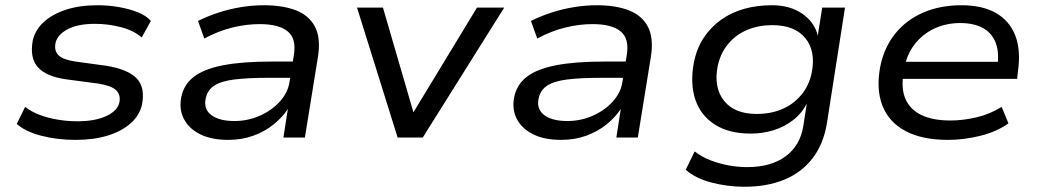

<svg xmlns="http://www.w3.org/2000/svg" viewBox="-20 -525 3971 733"><path d="M269 9Q197 9 136.5 -7Q76 -23 44 -52L76 -117Q100 -98 132.5 -86Q165 -74 202 -68Q239 -62 275 -62Q343 -62 386 -82Q429 -102 436 -135Q441 -164 423 -181Q405 -198 355 -206L233 -222Q156 -233 124.5 -268.5Q93 -304 105 -370Q114 -410 146 -440Q178 -470 230.5 -487.5Q283 -505 352 -505Q394 -505 434 -498Q474 -491 506.5 -478Q539 -465 556 -445L521 -382Q490 -409 441 -421.5Q392 -434 343 -434Q276 -434 237.5 -413Q199 -392 192 -361Q186 -331 203.5 -314Q221 -297 268 -290L385 -274Q467 -261 501 -226.5Q535 -192 522 -125Q513 -85 479 -54.5Q445 -24 391.5 -7.5Q338 9 269 9Z M851 9Q787 9 744 -12.5Q701 -34 682 -71Q663 -108 672 -154Q682 -203 721 -232.5Q760 -262 832.5 -276Q905 -290 1017 -290H1115L1106 -228H1007Q925 -228 874 -221.5Q823 -215 797 -197.5Q771 -180 765 -147Q757 -108 787 -85.5Q817 -63 875 -63Q926 -63 971.5 -83Q1017 -103 1048 -137Q1079 -171 1085 -211L1102 -316Q1112 -378 1078 -405.5Q1044 -433 971 -433Q921 -433 867.5 -420Q814 -407 760 -378L736 -445Q774 -464 816 -477.5Q858 -491 901.5 -498Q945 -505 987 -505Q1060 -505 1110 -485.5Q1160 -466 1182.5 -423Q1205 -380 1194 -309L1144 0H1062L1079 -109Q1058 -77 1024.5 -50Q991 -23 947.5 -7Q904 9 851 9Z M1498 0 1343 -496H1442L1559 -94H1557L1801 -496H1905L1594 0Z M2122 9Q2058 9 2015 -12.5Q1972 -34 1953 -71Q1934 -108 1943 -154Q1953 -203 1992 -232.5Q2031 -262 2103.5 -276Q2176 -290 2288 -290H2386L2377 -228H2278Q2196 -228 2145 -221.5Q2094 -215 2068 -197.5Q2042 -180 2036 -147Q2028 -108 2058 -85.5Q2088 -63 2146 -63Q2197 -63 2242.5 -83Q2288 -103 2319 -137Q2350 -171 2356 -211L2373 -316Q2383 -378 2349 -405.5Q2315 -433 2242 -433Q2192 -433 2138.5 -420Q2085 -407 2031 -378L2007 -445Q2045 -464 2087 -477.5Q2129 -491 2172.5 -498Q2216 -505 2258 -505Q2331 -505 2381 -485.5Q2431 -466 2453.5 -423Q2476 -380 2465 -309L2415 0H2333L2350 -109Q2329 -77 2295.5 -50Q2262 -23 2218.5 -7Q2175 9 2122 9Z M2822 188Q2758 188 2696.5 172Q2635 156 2598 123L2632 53Q2657 73 2690 86Q2723 99 2759.5 106Q2796 113 2832 113Q2923 113 2979 72Q3035 31 3047 -45L3060 -129Q3040 -91 3006.5 -65.5Q2973 -40 2932 -27.5Q2891 -15 2846 -15Q2763 -15 2709 -49.5Q2655 -84 2634.5 -145Q2614 -206 2629 -286Q2640 -341 2667 -381.5Q2694 -422 2733.5 -450Q2773 -478 2822 -491.5Q2871 -505 2927 -505Q2996 -505 3043 -472.5Q3090 -440 3102 -389L3119 -496H3206L3137 -55Q3124 25 3082 79.5Q3040 134 2974 161Q2908 188 2822 188ZM2869 -90Q2922 -90 2965 -108Q3008 -126 3038.5 -162Q3069 -198 3079 -248Q3095 -330 3054.5 -379.5Q3014 -429 2928 -429Q2876 -429 2833 -411Q2790 -393 2760.5 -358Q2731 -323 2720 -273Q2704 -191 2744 -140.5Q2784 -90 2869 -90Z M3599 9Q3500 9 3436.5 -25Q3373 -59 3348.5 -122.5Q3324 -186 3341 -273Q3356 -345 3398 -397Q3440 -449 3504.5 -477Q3569 -505 3651 -505Q3730 -505 3782 -475.5Q3834 -446 3856 -389.5Q3878 -333 3866 -251L3863 -224H3404L3414 -289H3813L3787 -266Q3796 -323 3781.5 -361Q3767 -399 3732.5 -418Q3698 -437 3646 -437Q3592 -437 3547 -416Q3502 -395 3471.5 -355.5Q3441 -316 3432 -261L3430 -249Q3419 -189 3436.5 -148Q3454 -107 3497.5 -86Q3541 -65 3608 -65Q3657 -65 3708 -77Q3759 -89 3804 -117L3830 -54Q3785 -22 3722.5 -6.5Q3660 9 3599 9Z"/></svg>

Font: Nunito Sans 7pt SemiExpanded
Style: Italic
Weight: 400
Width: 6
Italic angle: -9°
Designer: Vernon Adams
Foundry: Vernon Adams
Version: Version 3.101;gftools[0.9.27]